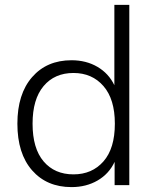

<svg xmlns="http://www.w3.org/2000/svg" viewBox="-20 -756 631 784"><path d="M272 8Q171 8 111 -60.5Q51 -129 51 -251Q51 -372 111 -441Q171 -510 272 -510Q332 -510 378 -483Q424 -456 447 -408V-736H508V0H448V-95Q425 -46 378.5 -19Q332 8 272 8ZM280 -44Q356 -44 402.5 -97Q449 -150 449 -251Q449 -351 402.5 -404.5Q356 -458 280 -458Q203 -458 158 -404.5Q113 -351 113 -251Q113 -150 158 -97Q203 -44 280 -44Z"/></svg>

Font: Winston Light
Style: Regular
Weight: 300
Designer: Original fonts by Vernon Adams / Changes by Cristiano Sobral
Foundry: Original fonts by Vernon Adams / Changes by Cristiano Sobral
Version: Version 2.503;July 17, 2020;FontCreator 13.0.0.2655 64-bit